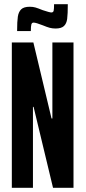

<svg xmlns="http://www.w3.org/2000/svg" viewBox="-20 -889 405 909"><path d="M36 0V-688H138L224 -328H228V-688H328V0H231L139 -383H136V0ZM121 -857Q136 -857 148 -853.5Q160 -850 182 -841Q215 -830 223 -830Q232 -830 234 -838Q236 -846 236 -869H301Q301 -822 298 -799.5Q295 -777 282.5 -765.5Q270 -754 243 -754Q228 -754 215 -757.5Q202 -761 183 -769Q150 -782 139 -782Q131 -782 128.5 -773.5Q126 -765 126 -742H61Q61 -788 64.5 -810.5Q68 -833 80.5 -845Q93 -857 121 -857Z"/></svg>

Font: Saira Ultra Condensed
Style: Bold
Weight: 700
Width: 1
Designer: Hector Gatti with collaboration of the Omnibus-Type team
Foundry: Omnibus-Type
Version: Version 1.001; ttfautohint (v1.8)